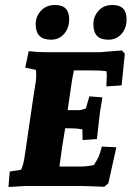

<svg xmlns="http://www.w3.org/2000/svg" viewBox="-20 -745 527 769"><path d="M276 -463Q267 -418 267 -414L251 -304H297Q308 -304 324 -311L338 -359L390 -355Q382 -307 380 -292L368 -188L311 -184L310 -227Q286 -231 270 -231H258Q241 -232 241 -231L229 -157L218 -78H303Q328 -78 356 -84Q366 -99 376 -119Q383 -139 388 -158L446 -155L414 -11L398 3Q329 0 313 0H82L14 4L19 -58L64 -65Q74 -80 81 -134L115 -366Q125 -422 125 -440.5Q125 -459 124 -465L81 -474L95 -540Q128 -536 162 -536H381L468 -543L480 -530L467 -403L406 -399L408 -446Q407 -447 407 -452.5Q407 -458 406 -460Q385 -463 348 -463ZM201 -725Q257 -725 257 -668Q257 -632 236.5 -609Q216 -586 184.5 -586Q153 -586 138 -601.5Q123 -617 123 -648Q123 -679 144 -702Q165 -725 201 -725ZM431 -725Q487 -725 487 -668Q487 -632 466.5 -609Q446 -586 414.5 -586Q383 -586 368.5 -601.5Q354 -617 354 -648Q354 -679 374.5 -702Q395 -725 431 -725Z"/></svg>

Font: Andada SC
Style: Bold Italic
Weight: 700
Italic angle: -8.29999°
Designer: Carolina Giovagnoli
Foundry: Carolina Giovagnoli
Version: Version 1.003